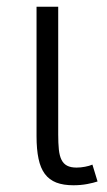

<svg xmlns="http://www.w3.org/2000/svg" viewBox="-20 -532 316 567"><path d="M268.1 3.9Q256.8 7.8 237.5 11.5Q218.3 15.1 196.8 15.1Q167 15.1 146.2 7.1Q125.5 -1 112.5 -18.3Q99.6 -35.6 93.8 -63.2Q87.9 -90.8 87.9 -129.9V-512.2H151.9V-134.8Q151.9 -108.9 153.8 -90.3Q155.8 -71.8 161.6 -60.1Q167.5 -48.3 178.2 -42.7Q189 -37.1 206.1 -37.1Q218.3 -37.1 231.2 -39.6Q244.1 -42 252.9 -45.9Z"/></svg>

Font: Clear Sans Light
Style: Regular
Weight: 300
Foundry: Intel Corporation
Version: Version 1.00